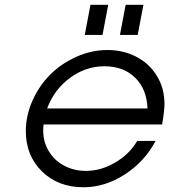

<svg xmlns="http://www.w3.org/2000/svg" viewBox="-20 -769 707 802"><path d="M334 -623 357.9 -749H432.1L408.2 -623ZM481 -623 504.9 -749H579.1L555.2 -623ZM553.2 -180.2H629.9Q584 -93.8 501.2 -40.3Q418.5 13.2 329.1 13.2Q222.7 13.2 155.3 -53Q87.9 -119.1 87.9 -221.2Q87.9 -287.1 116.2 -349.9Q144.5 -412.6 190.9 -458.5Q237.3 -504.4 300 -532.2Q362.8 -560.1 429.2 -560.1Q495.1 -560.1 549.3 -532Q603.5 -503.9 635.3 -452.1Q667 -400.4 667 -335Q667 -306.2 657.2 -249H162.1Q155.3 -195.3 176.8 -150.6Q198.2 -106 241.5 -80.6Q284.7 -55.2 338.9 -55.2Q401.4 -55.2 460.4 -89.6Q519.5 -124 553.2 -180.2ZM176.8 -315.9H596.2Q592.8 -397.5 544.2 -444.8Q495.6 -492.2 416 -492.2Q337.9 -492.2 272 -443.4Q206.1 -394.5 176.8 -315.9Z"/></svg>

Font: Involve
Style: Italic
Weight: 400
Italic angle: -10.5°
Designer: Stefan Peev
Foundry: Context Ltd.
Version: Version 1.001